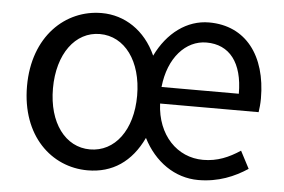

<svg xmlns="http://www.w3.org/2000/svg" viewBox="-45 -618 1026 693"><g transform="rotate(5 468.5 -272.0)"><path d="M295 13C385 13 453 -33 495 -122C537 -39 611 13 696 13C769 13 827 -12 874 -43L841 -106C800 -79 759 -61 707 -61C613 -61 540 -136 535 -250H892C894 -263 896 -281 896 -300C896 -455 819 -557 686 -557C606 -557 536 -505 495 -420C455 -509 380 -557 297 -557C166 -557 51 -452 51 -271C51 -91 164 13 295 13ZM297 -63C208 -63 145 -146 145 -271C145 -396 208 -481 297 -481C387 -481 450 -396 450 -271C450 -146 387 -63 297 -63ZM535 -310C546 -417 608 -484 683 -484C766 -484 815 -423 815 -310Z"/></g></svg>

Font: Noto Sans Mono CJK SC Regular
Style: Regular
Weight: 400
Designer: Ryoko NISHIZUKA (kana & ideographs); Paul D. Hunt (Latin, Greek & Cyrillic); Wenlong ZHANG (bopomofo); Sandoll Communica
Foundry: Adobe Systems Incorporated
Version: Version 1.005;PS 1.005;hotconv 1.0.96;makeotf.lib2.5.65012